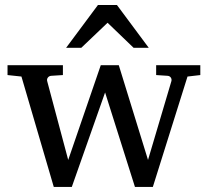

<svg xmlns="http://www.w3.org/2000/svg" viewBox="-20 -740 823 760"><path d="M722.2 -437 585 0H514.2L396 -374L264.2 0H192.9L64.9 -437L9.8 -442.9V-481.9H229V-442.9L182.1 -439.9Q173.8 -439 169.2 -432.6Q164.6 -426.3 167 -418L250 -106.9L378.9 -481.9H450.2L565.9 -106.9L658.2 -418Q660.6 -425.8 656.5 -432.4Q652.3 -439 644 -439.9L598.1 -442.9V-481.9H772.9V-442.9ZM508.8 -550.8 405.8 -649.9 301.8 -550.8H241.7L367.7 -720.2H442.9L568.8 -550.8Z"/></svg>

Font: Charis SIL Afr
Style: Regular
Weight: 400
Foundry: SIL International
Version: Version 5.000